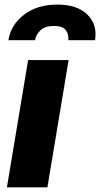

<svg xmlns="http://www.w3.org/2000/svg" viewBox="-20 -803 430 823"><path d="M9.6 0 100.5 -545.5H274.1L183.2 0ZM16 -630.7Q27 -697.8 83.6 -740.6Q140.3 -783.4 225.9 -783.4Q310.7 -783.4 354.4 -740.6Q398.1 -697.8 387.4 -630.7H272.7Q275.6 -654.5 262.6 -673.1Q249.6 -691.8 211.3 -691.8Q172.6 -691.8 153.1 -672.9Q133.5 -654.1 130.3 -630.7Z"/></svg>

Font: Inter UI Extra Bold
Style: Italic
Weight: 800
Italic angle: 9.39999°
Designer: Rasmus Andersson
Foundry: rsms
Version: 3.2;8d6f07862